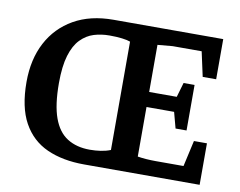

<svg xmlns="http://www.w3.org/2000/svg" viewBox="-73 -745 1055 843"><g transform="rotate(10 455.0 -324.0)"><path d="M351 0Q255 0 185 -31.5Q115 -63 77 -132Q39 -201 39 -313Q39 -414 78.5 -489Q118 -564 191.5 -606Q265 -648 368 -648H857V-469H797L773 -579H644L577 -573V-363H700L719 -428H768V-225H719L700 -296H577V-75Q595 -72 616 -70.5Q637 -69 658 -69H782L808 -185H866V0ZM364 -68Q389 -68 412.5 -71.5Q436 -75 456 -83V-566Q443 -571 419 -574Q395 -577 363 -577Q326 -577 293.5 -567Q261 -557 235 -530.5Q209 -504 194.5 -456Q180 -408 180 -333Q180 -236 201 -178Q222 -120 263.5 -94Q305 -68 364 -68Z"/></g></svg>

Font: Faustina SemiBold
Style: Regular
Weight: 600
Designer: Alfonso Garcia
Foundry: http://www.omnibus-type.com
Version: Version 1.200